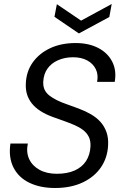

<svg xmlns="http://www.w3.org/2000/svg" viewBox="-20 -927 610 959"><path d="M255 12Q181 12 127 -14Q73 -40 47.5 -90Q22 -140 32 -210H119Q110 -167 125.5 -133Q141 -99 177 -79Q213 -59 264 -59Q316 -59 353 -75.5Q390 -92 410 -123Q430 -154 432 -197Q433 -225 423 -244.5Q413 -264 394.5 -278Q376 -292 351.5 -302.5Q327 -313 299 -323Q271 -333 243 -343Q172 -369 139 -410.5Q106 -452 109 -509Q111 -569 143 -614.5Q175 -660 230 -686Q285 -712 358 -712Q423 -712 470.5 -687.5Q518 -663 540.5 -619Q563 -575 553 -518H465Q472 -554 458.5 -581.5Q445 -609 416 -625Q387 -641 345 -641Q303 -641 269.5 -626Q236 -611 217 -584Q198 -557 196 -519Q195 -495 203 -478.5Q211 -462 227 -449.5Q243 -437 265.5 -426Q288 -415 316 -405.5Q344 -396 375 -384Q407 -372 434.5 -356Q462 -340 481.5 -318.5Q501 -297 511.5 -268Q522 -239 520 -202Q517 -139 484 -91Q451 -43 392.5 -15.5Q334 12 255 12ZM538 -907 526 -842 374 -760 252 -843 264 -906 385 -824Z"/></svg>

Font: DM Sans 28pt
Style: Italic
Weight: 400
Italic angle: -10°
Version: Version 4.004;gftools[0.9.30]